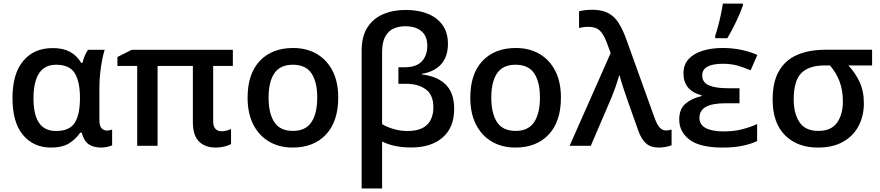

<svg xmlns="http://www.w3.org/2000/svg" viewBox="-20 -821 4952 1081"><path d="M267.1 9.8Q169.4 9.8 109.9 -60.5Q50.3 -130.9 50.3 -268.6Q50.3 -405.8 110.6 -478Q170.9 -550.3 276.9 -550.3Q335.4 -550.3 374 -529.3Q412.6 -508.3 437.5 -466.8H444.3Q448.2 -484.4 456.3 -504.9Q464.4 -525.4 475.6 -540.5H569.3Q562 -518.6 555.2 -483.9Q548.3 -449.2 543.9 -408.2Q539.6 -367.2 539.6 -327.1V-145.5Q539.6 -111.8 551.8 -98.9Q564 -85.9 581.5 -85.9Q588.4 -85.9 597.7 -87.6Q606.9 -89.4 611.3 -91.3V-2.9Q603.5 1.5 585.2 5.6Q566.9 9.8 550.8 9.8Q506.8 9.8 480 -8.3Q453.1 -26.4 439.9 -74.2H431.6Q408.7 -39.6 370.4 -14.9Q332 9.8 267.1 9.8ZM296.4 -83.5Q369.1 -83.5 399.2 -127.2Q429.2 -170.9 430.2 -263.7V-270.5Q430.2 -361.3 400.9 -408.9Q371.6 -456.5 295.4 -456.5Q231 -456.5 199.7 -408Q168.5 -359.4 168.5 -267.6Q168.5 -175.8 199.5 -129.6Q230.5 -83.5 296.4 -83.5Z M1227.5 -82Q1242.7 -82 1256.3 -85.7Q1270 -89.4 1280.8 -95.2V-9.8Q1268.1 -2.4 1244.6 3.7Q1221.2 9.8 1194.8 9.8Q1133.8 9.8 1099.9 -24.9Q1065.9 -59.6 1065.9 -132.8V-449.7H867.2V0H752.4V-449.7H641.1V-500L721.2 -540.5H1291V-449.7H1180.2V-138.7Q1180.2 -108.4 1193.4 -95.2Q1206.5 -82 1227.5 -82Z M1884.3 -271.5Q1884.3 -137.2 1815.4 -63.7Q1746.6 9.8 1627.4 9.8Q1553.2 9.8 1496.1 -23.2Q1439 -56.2 1406.5 -118.9Q1374 -181.6 1374 -271.5Q1374 -405.3 1442.6 -478Q1511.2 -550.8 1630.9 -550.8Q1705.6 -550.8 1762.7 -517.8Q1819.8 -484.9 1852.1 -422.6Q1884.3 -360.4 1884.3 -271.5ZM1492.2 -271.5Q1492.2 -182.1 1524.7 -133.1Q1557.1 -84 1629.4 -84Q1700.7 -84 1733.4 -133.3Q1766.1 -182.6 1766.1 -271.5Q1766.1 -359.9 1733.6 -408.2Q1701.2 -456.5 1628.9 -456.5Q1557.1 -456.5 1524.7 -408.4Q1492.2 -360.4 1492.2 -271.5Z M2265.1 -765.1Q2334 -765.1 2387.5 -743.9Q2440.9 -722.7 2471.4 -680.2Q2502 -637.7 2502 -574.2Q2502 -502.4 2463.9 -459.7Q2425.8 -417 2355.5 -405.3V-401.9Q2442.4 -391.6 2489.7 -344.7Q2537.1 -297.9 2537.1 -207.5Q2537.1 -103.5 2472.4 -47.1Q2407.7 9.3 2296.4 9.3Q2243.7 9.3 2203.4 0.5Q2163.1 -8.3 2131.3 -24.4V240.2H2016.1V-535.6Q2016.1 -615.2 2048.3 -666Q2080.6 -716.8 2137 -741Q2193.4 -765.1 2265.1 -765.1ZM2262.2 -673.3Q2226.1 -673.3 2196.3 -660.2Q2166.5 -647 2148.9 -615Q2131.3 -583 2131.3 -526.4V-122.1Q2161.1 -104.5 2197.8 -94Q2234.4 -83.5 2273.9 -83.5Q2348.6 -83.5 2384.3 -118.4Q2419.9 -153.3 2419.9 -216.8Q2419.9 -287.1 2377.2 -318.1Q2334.5 -349.1 2267.6 -349.1H2223.1V-442.4H2258.3Q2323.7 -442.4 2354.7 -475.3Q2385.7 -508.3 2385.7 -563.5Q2385.7 -618.2 2352.3 -645.8Q2318.8 -673.3 2262.2 -673.3Z M3138.2 -271.5Q3138.2 -137.2 3069.3 -63.7Q3000.5 9.8 2881.3 9.8Q2807.1 9.8 2750 -23.2Q2692.9 -56.2 2660.4 -118.9Q2627.9 -181.6 2627.9 -271.5Q2627.9 -405.3 2696.5 -478Q2765.1 -550.8 2884.8 -550.8Q2959.5 -550.8 3016.6 -517.8Q3073.7 -484.9 3106 -422.6Q3138.2 -360.4 3138.2 -271.5ZM2746.1 -271.5Q2746.1 -182.1 2778.6 -133.1Q2811 -84 2883.3 -84Q2954.6 -84 2987.3 -133.3Q3020 -182.6 3020 -271.5Q3020 -359.9 2987.5 -408.2Q2955.1 -456.5 2882.8 -456.5Q2811 -456.5 2778.6 -408.4Q2746.1 -360.4 2746.1 -271.5Z M3187 0 3418 -522 3395.5 -583.5Q3377 -631.3 3355.2 -650.6Q3333.5 -669.9 3292.5 -669.9Q3276.9 -669.9 3263.4 -668Q3250 -666 3240.2 -663.6V-757.8Q3253.4 -761.2 3274.2 -763.7Q3294.9 -766.1 3313 -766.1Q3369.1 -766.1 3404.5 -747.3Q3439.9 -728.5 3463.4 -691.2Q3486.8 -653.8 3506.8 -598.1L3663.6 -162.1Q3679.7 -117.2 3695.1 -101.8Q3710.4 -86.4 3729.5 -86.4Q3736.8 -86.4 3745.4 -87.9Q3753.9 -89.4 3761.2 -91.3V-3.4Q3750 2 3729.2 5.9Q3708.5 9.8 3690.9 9.8Q3642.6 9.8 3616.5 -14.4Q3590.3 -38.6 3573.7 -85.4L3510.7 -263.2Q3499 -296.9 3486.8 -334Q3474.6 -371.1 3468.8 -396H3465.8Q3457.5 -366.2 3445.6 -332Q3433.6 -297.9 3420.9 -267.1L3306.2 0Z M4143.6 -324.2V-239.7H4066.9Q3989.3 -239.7 3953.6 -219Q3918 -198.2 3918 -157.7Q3918 -119.1 3953.4 -100.1Q3988.8 -81.1 4055.7 -81.1Q4113.3 -81.1 4160.9 -93.8Q4208.5 -106.4 4242.7 -122.6V-26.9Q4208.5 -10.3 4160.2 -0.2Q4111.8 9.8 4048.3 9.8Q3921.4 9.8 3862.8 -34.2Q3804.2 -78.1 3804.2 -147.9Q3804.2 -207.5 3839.6 -237.5Q3875 -267.6 3929.7 -279.8V-284.7Q3828.1 -311 3828.1 -408.2Q3828.1 -457 3857.2 -488.5Q3886.2 -520 3936.3 -535.4Q3986.3 -550.8 4048.3 -550.8Q4105 -550.8 4154.1 -540.3Q4203.1 -529.8 4244.1 -511.7L4206.1 -425.3Q4171.4 -439.9 4134.8 -450.9Q4098.1 -461.9 4050.3 -461.9Q3933.6 -461.9 3933.6 -396.5Q3933.6 -357.4 3970.7 -340.8Q4007.8 -324.2 4078.1 -324.2ZM4006.8 -606V-620.1Q4015.1 -644 4023.7 -676.3Q4032.2 -708.5 4039.1 -741.2Q4045.9 -773.9 4049.8 -800.8H4162.6V-789.6Q4149.9 -752.4 4125.7 -701.4Q4101.6 -650.4 4075.2 -606Z M4843.8 -239.3Q4843.8 -168.5 4814.2 -112.1Q4784.7 -55.7 4727.1 -22.9Q4669.4 9.8 4585 9.8Q4469.2 9.8 4399.7 -59.6Q4330.1 -128.9 4330.1 -260.7Q4330.1 -360.4 4366.2 -422.1Q4402.3 -483.9 4469.5 -512.5Q4536.6 -541 4629.4 -541H4890.1V-452.6H4756.3Q4793.5 -414.1 4818.6 -361.8Q4843.8 -309.6 4843.8 -239.3ZM4448.7 -260.7Q4448.7 -182.1 4481.2 -133.1Q4513.7 -84 4587.4 -84Q4659.7 -84 4692.6 -130.1Q4725.6 -176.3 4725.6 -250Q4725.6 -313 4706.8 -362.5Q4688 -412.1 4652.8 -452.6H4624Q4534.2 -452.6 4491.5 -409.4Q4448.7 -366.2 4448.7 -260.7Z"/></svg>

Font: Open Sans SemiBold
Style: Regular
Weight: 600
Designer: Monotype Design Team
Foundry: Monotype Imaging Inc.
Version: Version 3.003; ttfautohint (v1.8.4)